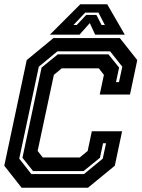

<svg xmlns="http://www.w3.org/2000/svg" viewBox="-20 -878 662 898"><path d="M81 0 0 -103 105 -597 230 -700H540.5L622 -597L588 -436H446.5L466 -528L442 -558.5H269L232 -528L156 -172L180 -141.5H353L390 -172L409.5 -264H551L517 -103L391.5 0ZM126.5 -64H373L460.5 -136L476 -208H462L447.5 -140L371 -78H134.5L85 -140L174.5 -562L250.5 -624H487L537 -562L522.5 -494H536.5L552 -566L495 -638H248.5L161.5 -566L70 -136ZM355.5 -858H481.5L563.5 -716H425L400 -770L352 -716H213.5ZM378.5 -819 323.5 -761H339L383 -808H431L455 -761H470.5L440.5 -819Z"/></svg>

Font: Tourney Thin
Style: Bold Italic
Weight: 700
Italic angle: -12°
Version: Version 1.015